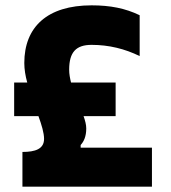

<svg xmlns="http://www.w3.org/2000/svg" viewBox="-20 -699 640 719"><path d="M413 -390H246C242 -406 239 -422 239 -438C239 -504 265 -531 323 -531C388 -531 448 -516 503 -489V-642C449 -668 393 -679 323 -679C157 -679 71 -598 71 -463C71 -440 75 -415 82 -390H33V-264H124C136 -231 145 -201 145 -179C145 -141 112 -130 64 -130V0H549V-146H282V-156C294 -169 303 -188 303 -218C303 -232 299 -247 293 -264H413Z"/></svg>

Font: LT Wave Mono Black
Style: Regular
Weight: 900
Designer: Daniel Lyons
Version: Version 2.5 (Glyphs App)